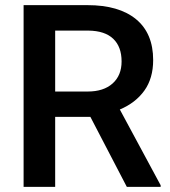

<svg xmlns="http://www.w3.org/2000/svg" viewBox="-20 -731 664 751"><path d="M333.5 -273.9H195.8V0H72.3V-710.9H322.3Q445.3 -710.9 512.2 -655.8Q579.1 -600.6 579.1 -496.1Q579.1 -424.8 544.7 -376.7Q510.3 -328.6 448.7 -302.7L608.4 -6.3V0H476.1ZM195.8 -373H322.8Q385.3 -373 420.4 -404.5Q455.6 -436 455.6 -490.7Q455.6 -547.9 423.1 -579.1Q390.6 -610.4 326.2 -611.3H195.8Z"/></svg>

Font: Shabnam Medium FD
Style: Medium-FD
Weight: 500
Foundry: DejaVu fonts team - Redesigned by Saber Rastikerdar - Based on Vazir font
Version: Version 5.0.0